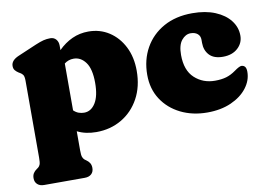

<svg xmlns="http://www.w3.org/2000/svg" viewBox="-77 -621 1377 977"><g transform="rotate(-10 611.0 -132.0)"><path d="M277 -452V-428.5Q310 -461.5 348.8 -479.2Q387.5 -497 433 -497Q492.5 -497 539.5 -466.5Q586.5 -436 613.8 -382.2Q641 -328.5 641 -258Q641 -176.5 607.5 -115.2Q574 -54 516 -20Q458 14 385 14Q329.5 14 287 -7.5V91Q287 116.5 290.8 126Q294.5 135.5 301 141L308 146Q320 154 326.5 164.5Q333 175 333 190Q333 210 320.5 221.5Q308 233 286 233H76Q54.5 233 41.8 221.5Q29 210 29 190Q29 175 35.5 164.5Q42 154 54 146L61 141Q68 135.5 71.5 126Q75 116.5 75 91V-305Q75 -327.5 69.5 -335.8Q64 -344 55 -349L48 -353Q37 -360 30 -368.5Q23 -377 23 -391Q23 -420 63 -437L159 -478Q184 -488.5 200.8 -492.8Q217.5 -497 236 -497Q255 -497 266 -484.2Q277 -471.5 277 -452ZM335 -374Q308 -374 287 -357.5V-115.5Q299.5 -103.5 313 -98.8Q326.5 -94 341 -94Q377 -94 399.5 -130Q422 -166 422 -234Q422 -306 397 -340Q372 -374 335 -374Z M1191.5 -342.5Q1191.5 -304 1162.8 -277.8Q1134 -251.5 1086 -251.5Q1039.5 -251.5 1016.2 -276.2Q993 -301 993 -339.5V-355.5Q993 -375.5 979.5 -386.8Q966 -398 944 -398Q917.5 -398 897.2 -373.2Q877 -348.5 877 -297.5Q877 -218 920 -178.2Q963 -138.5 1025 -138.5Q1059 -138.5 1083.5 -145.8Q1108 -153 1132.5 -170.5Q1159.5 -190 1170 -189.5Q1181.5 -189 1188 -181Q1194.5 -173 1194.5 -155Q1194.5 -110.5 1164.8 -71.8Q1135 -33 1082 -9.5Q1029 14 959 14Q882.5 14 821.5 -16.2Q760.5 -46.5 725.2 -100.8Q690 -155 690 -227.5Q690 -305 724.2 -366Q758.5 -427 821.2 -462Q884 -497 969.5 -497Q1038 -497 1087.8 -476.2Q1137.5 -455.5 1164.5 -420.5Q1191.5 -385.5 1191.5 -342.5Z"/></g></svg>

Font: Fraunces 9pt S100 Black
Style: Regular
Weight: 900
Version: Version 1.000; ttfautohint (v1.8.3)